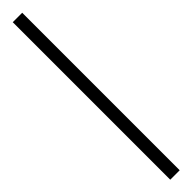

<svg xmlns="http://www.w3.org/2000/svg" viewBox="34 -141 431 431"><g transform="rotate(45 250.0 75.0)"><path d="M0 60H500V90H0Z"/></g></svg>

Font: Cinzel
Style: Regular
Weight: 400
Designer: Natanael Gama
Version: Version 2.000